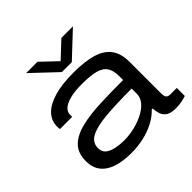

<svg xmlns="http://www.w3.org/2000/svg" viewBox="-185 -896 1080 1080"><g transform="rotate(-45 355.0 -356.5)"><path d="M270 12Q226 12 187 4.5Q148 -3 118 -20.5Q88 -38 71.5 -66.5Q55 -95 55 -137Q55 -202 91 -237.5Q127 -273 191.5 -289Q256 -305 341.5 -308.5Q427 -312 526 -312V-343Q526 -388 509 -413.5Q492 -439 453 -449.5Q414 -460 347 -460Q290 -460 252.5 -450.5Q215 -441 196 -424.5Q177 -408 177 -386V-368H80Q79 -372 78.5 -376.5Q78 -381 78 -387Q78 -435 109.5 -468.5Q141 -502 203 -520.5Q265 -539 358 -539Q446 -539 505 -522Q564 -505 594 -465.5Q624 -426 624 -358V-106Q624 -86 631 -76.5Q638 -67 658 -67H708V-3Q693 2 670.5 6.5Q648 11 626 11Q587 11 567 -1Q547 -13 539.5 -34Q532 -55 530 -81H523Q495 -51 454.5 -30Q414 -9 366.5 1.5Q319 12 270 12ZM289 -67Q329 -67 370.5 -76.5Q412 -86 447.5 -104Q483 -122 504.5 -147Q526 -172 526 -203V-244Q402 -244 319.5 -236.5Q237 -229 196 -207Q155 -185 155 -140Q155 -111 174.5 -95.5Q194 -80 225.5 -73.5Q257 -67 289 -67ZM168 -725H258L376 -613H329L448 -725H540L393 -587H314Z"/></g></svg>

Font: Archivo Expanded
Style: Regular
Weight: 400
Width: 7
Designer: Hector Gatti
Foundry: Omnibus-Type
Version: Version 2.001